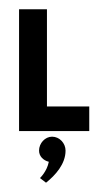

<svg xmlns="http://www.w3.org/2000/svg" viewBox="-20 -282 231 413"><path d="M92 12C77 12 64 26 64 42C64 54 73 63 85 66C81 87 66 101 66 101L79 111C99 95 121 71 121 42C121 26 108 12 92 12ZM81 -262H21V0H172V-53H81Z"/></svg>

Font: Hussar Tani
Style: Dwa
Weight: 700
Foundry: Cannot Into Space Fonts
Version: Version 0.92